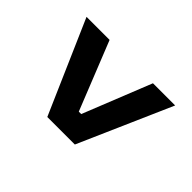

<svg xmlns="http://www.w3.org/2000/svg" viewBox="-134 -726 789 789"><g transform="rotate(-45 260.5 -331.5)"><path d="M463 -74 58 -252V-412L463 -589V-455L165 -336V-322L463 -203Z"/></g></svg>

Font: Bricolage Grotesque 16pt SemiBold
Style: Regular
Weight: 600
Version: Version 1.001;gftools[0.9.33.dev8+g029e19f]